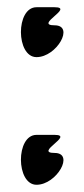

<svg xmlns="http://www.w3.org/2000/svg" viewBox="-20 -507 233 531"><path d="M81 4C137 4 187 -84 131 -84C73 -84 187 -134 131 -134H81C23 -134 24 4 81 4ZM81 -349C137 -349 187 -437 131 -437C73 -437 187 -487 131 -487H81C23 -487 24 -349 81 -349Z"/></svg>

Font: Digital Distortion
Style: Regular
Weight: 400
Version: Version 1